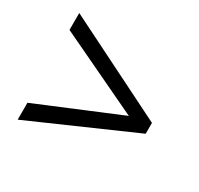

<svg xmlns="http://www.w3.org/2000/svg" viewBox="-112 -745 796 767"><g transform="rotate(30 286.0 -362.0)"><path d="M50 -194V-116L521 -323V-373L50 -608V-530L427 -351Z"/></g></svg>

Font: Noto Sans Gujarati UI
Style: Regular
Weight: 400
Designer: Jelle Bosma - Monotype Design Team, Universal Thirst
Foundry: Monotype Imaging Inc.
Version: Version 2.106